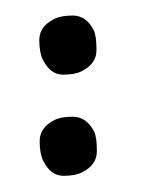

<svg xmlns="http://www.w3.org/2000/svg" viewBox="-20 -229 180 241"><path d="M101.6 -39.1Q101.6 -22 83 -12.7Q74.7 -8.3 59.6 -8.3Q43.5 -8.3 34.2 -27.3Q29.8 -36.1 29.8 -51.8Q29.8 -68.8 47.9 -78.1Q56.2 -82.5 71.3 -82.5Q88.4 -82.5 98.1 -64Q101.6 -57.1 101.6 -39.1ZM101.1 -166Q101.1 -148.9 82.5 -139.6Q74.2 -135.3 59.1 -135.3Q43 -135.3 33.7 -154.3Q29.3 -163.1 29.3 -178.7Q29.3 -195.8 47.9 -205.1Q56.2 -209.5 71.3 -209.5Q88.4 -209.5 97.7 -190.9Q101.1 -184.1 101.1 -166Z"/></svg>

Font: AMoshref-Thulth
Style: Regular
Weight: 400
Designer: Ali Moshref
Foundry: Ali Moshref
Version: Version 0.1